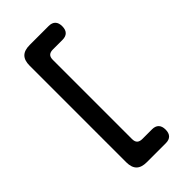

<svg xmlns="http://www.w3.org/2000/svg" viewBox="-317 -967 1235 1235"><g transform="rotate(-45 300.0 -350.0)"><path d="M230 183Q182 183 159 160Q136 137 136 89V-789Q136 -837 159 -860Q182 -883 230 -883H403Q433 -883 448.5 -867Q464 -851 464 -820Q464 -789 448.5 -773Q433 -757 403 -757H315Q292 -757 280 -746Q268 -735 268 -710V10Q268 35 280 46Q292 57 315 57H403Q433 57 448.5 73Q464 89 464 120Q464 151 448.5 167Q433 183 403 183Z"/></g></svg>

Font: Maple Mono NL
Style: Bold
Weight: 700
Monospace: yes
Designer: subframe7536
Version: Version 7.000